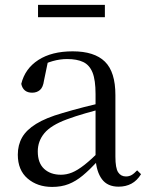

<svg xmlns="http://www.w3.org/2000/svg" viewBox="-20 -737 597 772"><path d="M189.7 14.6Q130.5 14.6 91.1 -19.1Q51.6 -52.8 51.6 -115.1Q51.6 -153.9 68.8 -184.3Q85.9 -214.6 125.4 -239Q164.9 -263.5 230.9 -282.3Q272.8 -294.9 318.8 -306.7Q364.8 -318.5 404.8 -327.7V-303.3Q364.8 -293.3 323.7 -281.5Q282.6 -269.7 248.6 -257Q185.3 -233.6 158.6 -201.7Q131.9 -169.7 131.9 -128.2Q131.9 -81.6 157.5 -58Q183.2 -34.4 225.1 -34.4Q247.6 -34.4 269.6 -43.3Q291.6 -52.2 319.7 -74.2Q347.7 -96.3 385.8 -134.4L394.5 -87.1H370.9Q339.7 -53.7 312.5 -31.1Q285.2 -8.4 256.1 3.1Q227 14.6 189.7 14.6ZM456.8 13.6Q412.1 13.6 389.8 -16.6Q367.5 -46.7 364.2 -99.7V-103.3V-359Q364.2 -415 352.1 -445.3Q339.9 -475.6 314.7 -487.6Q289.6 -499.6 250 -499.6Q221.3 -499.6 192.1 -491.4Q162.9 -483.2 129.7 -464.7L173.2 -491.9L156.8 -412.7Q153.2 -386 140.7 -375.2Q128.1 -364.3 109.4 -364.3Q73.2 -364.3 65.5 -399.7Q80.4 -461 134.1 -495.8Q187.8 -530.6 272.2 -530.6Q359.5 -530.6 401.8 -489.2Q444 -447.8 444 -354.6V-107.7Q444 -60.8 455.1 -44.2Q466.1 -27.5 486.4 -27.5Q499 -27.5 509 -33.2Q519 -38.8 531.4 -52.1L547.1 -36.7Q531.2 -10.7 508.6 1.4Q486 13.6 456.8 13.6ZM132.9 -667.8V-717.3H401.7V-667.8Z"/></svg>

Font: Noto Serif SC ExtraLight
Style: Regular
Weight: 200
Designer: Ryoko NISHIZUKA 西塚涼子 (kana & ideographs); Frank Grießhammer (Latin, Greek & Cyrillic); Wenlong ZHANG 张文龙 (bopomofo); San
Foundry: Adobe
Version: Version 2.002-H1;hotconv 1.1.0;makeotfexe 2.6.0